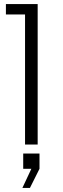

<svg xmlns="http://www.w3.org/2000/svg" viewBox="-20 -710 307 943"><path d="M103 0V-639H9V-690H165V0ZM90 213 134 119H94V44H174V119L127 213Z"/></svg>

Font: Mozilla Headline ExtraLight
Style: Regular
Weight: 200
Designer: Studio DRAMA
Foundry: Studio DRAMA
Version: Version 1.000